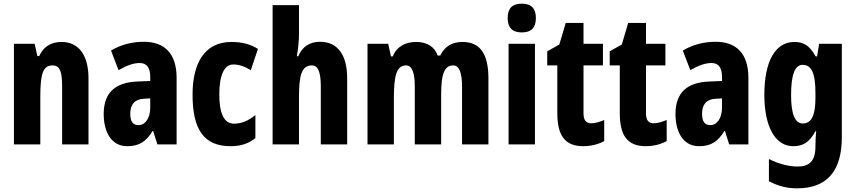

<svg xmlns="http://www.w3.org/2000/svg" viewBox="-20 -788 4670 1048"><path d="M316 -559C262 -559 218 -536 194 -482H184L169 -549H56V0H200V-259C200 -387 215 -431 267 -431C309 -431 319 -392 319 -317V0H463V-361C463 -489 408 -559 316 -559Z M765 -560C700 -560 637 -543 586 -512L627 -405C674 -432 709 -444 743 -444C782 -444 800 -417 800 -368V-346L729 -343C610 -338 546 -283 546 -166C546 -76 582 10 675 10C741 10 779 -17 813 -73H816L839 0H944V-363C944 -496 878 -560 765 -560ZM766 -249 800 -251V-201C800 -143 773 -105 736 -105C706 -105 691 -124 691 -168C691 -218 716 -247 766 -249Z M1239 10C1292 10 1335 -3 1374 -34V-160C1335 -129 1300 -113 1257 -113C1204 -113 1177 -167 1177 -272C1177 -378 1204 -436 1253 -436C1285 -436 1314 -426 1349 -405L1388 -521C1349 -545 1306 -559 1243 -559C1092 -559 1031 -436 1031 -272C1031 -79 1094 10 1239 10Z M1612 -604V-760H1468V0H1612V-259C1612 -377 1626 -431 1683 -431C1716 -431 1731 -394 1731 -317V0H1875V-361C1875 -488 1823 -560 1727 -560C1670 -560 1630 -533 1608 -481H1600C1607 -517 1612 -565 1612 -604Z M2504 -559C2448 -559 2407 -535 2383 -485H2369C2353 -530 2315 -559 2251 -559C2196 -559 2146 -536 2124 -480H2114L2099 -549H1986V0H2130V-255C2130 -375 2145 -431 2196 -431C2229 -431 2244 -392 2244 -316V0H2388V-271C2388 -381 2404 -431 2454 -431C2487 -431 2502 -390 2502 -315V0H2646V-360C2646 -495 2600 -559 2504 -559Z M2828 -768C2775 -768 2751 -741 2751 -689C2751 -637 2777 -611 2828 -611C2880 -611 2905 -637 2905 -689C2905 -740 2882 -768 2828 -768ZM2900 -549H2756V0H2900Z M3207 -115C3178 -115 3165 -133 3165 -170V-431H3271V-549H3165V-663H3068L3033 -545L2967 -508V-431H3022V-171C3022 -49 3063 10 3164 10C3205 10 3246 0 3278 -18V-133C3251 -122 3228 -115 3207 -115Z M3548 -115C3519 -115 3506 -133 3506 -170V-431H3612V-549H3506V-663H3409L3374 -545L3308 -508V-431H3363V-171C3363 -49 3404 10 3505 10C3546 10 3587 0 3619 -18V-133C3592 -122 3569 -115 3548 -115Z M3886 -560C3821 -560 3758 -543 3707 -512L3748 -405C3795 -432 3830 -444 3864 -444C3903 -444 3921 -417 3921 -368V-346L3850 -343C3731 -338 3667 -283 3667 -166C3667 -76 3703 10 3796 10C3862 10 3900 -17 3934 -73H3937L3960 0H4065V-363C4065 -496 3999 -560 3886 -560ZM3887 -249 3921 -251V-201C3921 -143 3894 -105 3857 -105C3827 -105 3812 -124 3812 -168C3812 -218 3837 -247 3887 -249Z M4316 -559C4211 -559 4152 -452 4152 -270C4152 -99 4210 10 4310 10C4361 10 4398 -10 4431 -72H4435C4433 -51 4431 -20 4431 5V11C4431 94 4395 121 4334 121C4292 121 4237 110 4177 80V201C4225 227 4274 240 4331 240C4499 240 4575 140 4575 -39V-549H4451L4440 -480H4432C4399 -541 4364 -559 4316 -559ZM4361 -434C4408 -434 4431 -392 4431 -280V-254C4431 -154 4407 -114 4362 -114C4319 -114 4298 -165 4298 -269C4298 -381 4319 -434 4361 -434Z"/></svg>

Font: Noto Sans Gurmukhi UI ExtraCondensed ExtraBold
Style: Regular
Weight: 800
Width: 2
Designer: Jelle Bosma - Monotype Design Team
Foundry: Monotype Imaging Inc.
Version: Version 2.004